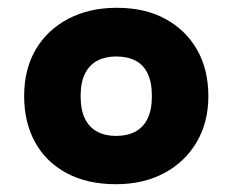

<svg xmlns="http://www.w3.org/2000/svg" viewBox="-20 -730 597 493"><path d="M278 -257Q204 -257 151 -285.5Q98 -314 70 -365Q42 -416 42 -483Q42 -552 71.5 -602.5Q101 -653 155 -681.5Q209 -710 280 -710Q353 -710 405.5 -681Q458 -652 486.5 -601.5Q515 -551 515 -483Q515 -416 485 -365Q455 -314 401.5 -285.5Q348 -257 278 -257ZM278 -381Q307 -381 327.5 -392Q348 -403 359 -425.5Q370 -448 370 -483Q370 -519 359 -541.5Q348 -564 327.5 -574.5Q307 -585 278 -585Q251 -585 230.5 -574.5Q210 -564 198.5 -541.5Q187 -519 187 -483Q187 -448 198 -425.5Q209 -403 229.5 -392Q250 -381 278 -381Z"/></svg>

Font: REM Medium
Style: Bold
Weight: 700
Version: Version 1.005;gftools[0.9.28]